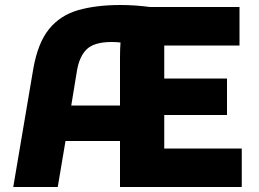

<svg xmlns="http://www.w3.org/2000/svg" viewBox="-20 -748 1037 768"><path d="M33 0 113 -472Q131 -576 176 -631.5Q221 -687 293 -707.5Q365 -728 462 -728Q519 -728 580 -720H938V-566H637Q637 -558 637 -550.5Q637 -543 637 -537V-434H888V-288H637V-154H947V0H460V-184H242L211 0ZM288 -466 265 -326H460V-519Q460 -552 462 -578Q445 -580 427 -580Q358 -580 328 -552Q298 -524 288 -466Z"/></svg>

Font: Kufam
Style: Bold
Weight: 700
Designer: Wael Morcos, Artur Schmal
Foundry: Original Type
Version: Version 1.300; ttfautohint (v1.8.3)